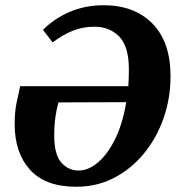

<svg xmlns="http://www.w3.org/2000/svg" viewBox="-20 -695 679 733"><path d="M271 18Q153 18 94.5 -47Q36 -112 36 -221Q36 -267 43 -301.5Q50 -336 57 -366H470Q471 -382 471.5 -398Q472 -414 472 -431Q472 -517 435.5 -555Q399 -593 340 -593Q296 -593 257.5 -577.5Q219 -562 181 -533L144 -581Q188 -625 247 -650Q306 -675 376 -675Q493 -675 562 -605Q631 -535 631 -404Q631 -320 604.5 -244Q578 -168 529.5 -109Q481 -50 415.5 -16Q350 18 271 18ZM187 -177Q187 -106 213.5 -75Q240 -44 281 -44Q317 -44 353.5 -74.5Q390 -105 419 -163Q448 -221 462 -305L203 -304Q196 -279 191.5 -248Q187 -217 187 -177Z"/></svg>

Font: Source Serif 4 SmText
Style: Bold Italic
Weight: 700
Italic angle: -12°
Designer: Frank Grießhammer
Foundry: Adobe
Version: Version 4.005;hotconv 1.1.0;makeotfexe 2.6.0